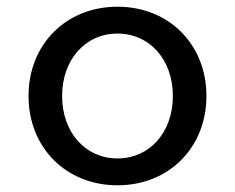

<svg xmlns="http://www.w3.org/2000/svg" viewBox="-20 -536 700 572"><path d="M330 16C483 16 595 -96 595 -250C595 -404 483 -516 330 -516C177 -516 65 -404 65 -250C65 -96 177 16 330 16ZM165 -250C165 -358 234 -436 330 -436C426 -436 495 -358 495 -250C495 -142 426 -64 330 -64C234 -64 165 -142 165 -250Z"/></svg>

Font: Uncut Plan8
Style: Regular
Weight: 400
Designer: Kasper Nordkvist
Foundry: UNCUT.wtf
Version: Version 1.002;Glyphs 3.1.2 (3151)